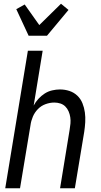

<svg xmlns="http://www.w3.org/2000/svg" viewBox="-20 -1006 540 1026"><path d="M8 0 129 -735H208L160 -442Q170 -461 185 -477.5Q200 -494 218.5 -506Q237 -518 258.5 -523Q280 -528 300 -528Q327 -528 351 -520Q375 -512 393 -495Q411 -478 420.5 -454.5Q430 -431 433.5 -405.5Q437 -380 435.5 -353.5Q434 -327 430 -301L380 0H301L352 -312Q355 -329 356.5 -346Q358 -363 355.5 -379.5Q353 -396 346.5 -411Q340 -426 329 -437Q318 -448 302.5 -453Q287 -458 270 -458Q247 -458 223.5 -449.5Q200 -441 182.5 -423Q165 -405 155.5 -382.5Q146 -360 143 -337L87 0ZM133 -815 67 -957 112 -982 190 -872 306 -986 346 -953 231 -815Z"/></svg>

Font: Iosevka Term Oblique
Style: Regular
Weight: 400
Italic angle: -9°
Monospace: yes
Designer: Belleve Invis
Foundry: Belleve Invis
Version: Version 31.4.0